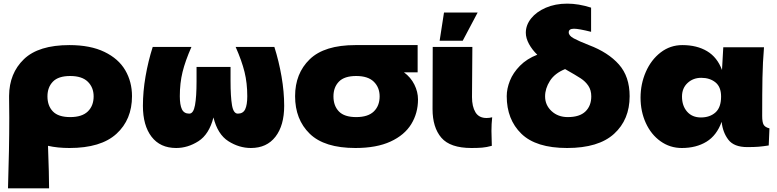

<svg xmlns="http://www.w3.org/2000/svg" viewBox="-20 -804 4272 1056"><path d="M706 -275Q706 -146 620.5 -68Q535 10 362 10Q297 10 244 -2Q250 160 250 232H24Q31 15 31 -157L30 -264V-275V-277Q31 -401 111.5 -478.5Q192 -556 362 -556Q477 -556 554.5 -518.5Q632 -481 669 -417.5Q706 -354 706 -275ZM495 -274Q495 -323 463 -354.5Q431 -386 366 -386Q301 -386 271 -355Q241 -324 241 -274Q241 -222 271 -191Q301 -160 366 -160Q431 -160 463 -191Q495 -222 495 -274Z M1489 -546Q1514 -467 1528.5 -383Q1543 -299 1543 -222Q1543 -114 1495 -52Q1447 10 1360 10Q1295 10 1236 -27.5Q1177 -65 1154 -158Q1130 -65 1071.5 -27.5Q1013 10 949 10Q861 10 813.5 -52Q766 -114 766 -222Q766 -300 780.5 -384Q795 -468 820 -546H1033Q999 -469 984 -408Q969 -347 969 -275Q969 -227 980.5 -203Q992 -179 1021 -179Q1044 -179 1052.5 -225.5Q1061 -272 1061 -357V-436H1248V-359Q1248 -272 1256 -225.5Q1264 -179 1288 -179Q1317 -179 1328.5 -203Q1340 -227 1340 -275Q1340 -347 1325 -408Q1310 -469 1276 -546Z M2202 -406Q2239 -379 2259 -339Q2279 -299 2279 -257Q2279 -182 2242 -121.5Q2205 -61 2128 -25.5Q2051 10 1935 10Q1764 10 1683.5 -68.5Q1603 -147 1603 -275Q1603 -400 1683.5 -478Q1764 -556 1935 -556H1941H2277V-406ZM2068 -274Q2068 -323 2036 -354.5Q2004 -386 1939 -386Q1874 -386 1844 -355Q1814 -324 1814 -274Q1814 -222 1844 -191Q1874 -160 1939 -160Q2004 -160 2036 -191Q2068 -222 2068 -274Z M2359 -204 2360 -546H2578L2576 -270Q2576 -218 2595 -186.5Q2614 -155 2656 -155Q2672 -155 2687 -159Q2683 -122 2683 -84Q2683 -66 2685 -2Q2656 6 2631.5 8Q2607 10 2573 10Q2456 10 2407.5 -46.5Q2359 -103 2359 -204ZM2525 -580H2398L2422 -735H2607Z M3443 -275Q3443 -146 3357.5 -68Q3272 10 3099 10Q2928 10 2847.5 -68.5Q2767 -147 2767 -275Q2767 -316 2784.5 -360Q2802 -404 2840 -442.5Q2878 -481 2935 -503Q2907 -530 2889.5 -562Q2872 -594 2872 -624Q2872 -666 2901 -702.5Q2930 -739 2982 -761.5Q3034 -784 3100 -784Q3162 -784 3231 -762V-629Q3163 -646 3137 -646Q3108 -646 3108 -626Q3108 -608 3135.5 -593Q3163 -578 3219 -556Q3325 -516 3384 -449.5Q3443 -383 3443 -275ZM3232 -274Q3232 -308 3216 -332Q3200 -356 3174 -373Q3148 -390 3088 -424Q3031 -401 3004.5 -359Q2978 -317 2978 -274Q2978 -226 3013.5 -193Q3049 -160 3103 -160Q3168 -160 3200 -191Q3232 -222 3232 -274Z M4212 -98 4208 -4Q4176 1 4152.5 3Q4129 5 4090 5Q4017 5 3986 -35.5Q3955 -76 3949 -134Q3922 -59 3865.5 -24.5Q3809 10 3730 10Q3665 10 3613 -27Q3561 -64 3532 -127.5Q3503 -191 3503 -267Q3503 -342 3532 -408.5Q3561 -475 3613.5 -515.5Q3666 -556 3733 -556Q3813 -556 3869 -522.5Q3925 -489 3951 -419L3958 -544H4182Q4175 -460 4173.5 -376Q4172 -292 4172 -166Q4172 -132 4180 -118Q4188 -104 4212 -98ZM3946 -273Q3946 -326 3915 -351Q3884 -376 3837 -376Q3792 -376 3761.5 -347.5Q3731 -319 3731 -273Q3731 -222 3759 -190Q3787 -158 3835 -158Q3884 -158 3915 -185.5Q3946 -213 3946 -273Z"/></svg>

Font: Mantou Sans
Style: Regular
Weight: 400
Designer: Mant0u / artakana
Foundry: Mant0u / artakana
Version: Version 1.001;October 22, 2023;FontCreator 14.0.0.2901 64-bi